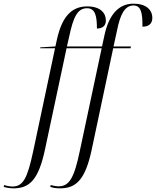

<svg xmlns="http://www.w3.org/2000/svg" viewBox="-159 -790 853 1050"><path d="M-86 240C1 240 52 196 88 23L205 -526H397L278 33C247 183 220 229 161 229C148 229 130 225 118 222L116 232C129 237 149 240 169 240C254 240 307 198 343 26L460 -526H555L557 -536H462L482 -628C498 -706 521 -760 571 -760C611 -760 621 -722 620 -644C654 -644 674 -660 674 -692C674 -737 639 -770 571 -770C483 -770 434 -699 412 -596L399 -536H207L220 -593C242 -695 264 -745 317 -745C363 -745 371 -700 371 -634C404 -634 420 -651 420 -678C420 -719 390 -755 318 -755C227 -755 179 -691 153 -577L144 -536L61 -531V-526H142L23 35C-9 186 -33 230 -91 230C-105 230 -125 226 -136 222L-139 232C-126 236 -105 240 -86 240Z"/></svg>

Font: Noto Serif Display SemiCondensed Light
Style: Italic
Weight: 300
Width: 4
Italic angle: -12°
Designer: Monotype Design Team
Foundry: Monotype Imaging Inc.
Version: Version 2.009